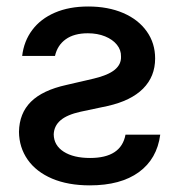

<svg xmlns="http://www.w3.org/2000/svg" viewBox="-20 -557 550 588"><path d="M250 -537.1Q311 -537.1 357.4 -517.1Q403.8 -497.1 429.4 -460.9Q455.1 -424.8 455.1 -377.9Q455.1 -322.8 418.2 -285.6Q381.3 -248.5 309.6 -232.4L226.6 -214.8Q185.1 -205.6 165.3 -188.5Q145.5 -171.4 144.5 -145.5Q145 -111.8 175 -92.5Q205.1 -73.2 255.9 -73.2Q351.1 -73.2 364.3 -144.5H470.7Q460.9 -70.3 405.3 -29.8Q349.6 10.7 254.9 10.7Q188.5 10.7 139.6 -10Q90.8 -30.8 64.7 -68.1Q38.6 -105.5 38.1 -153.3Q39.1 -210 74.7 -245.4Q110.4 -280.8 183.6 -296.9L267.6 -316.4Q311 -326.7 331.3 -343.3Q351.6 -359.9 350.6 -383.8Q351.1 -403.8 338.1 -419.9Q325.2 -436 301.8 -445.6Q278.3 -455.1 249 -455.1Q207 -455.1 181.4 -436.8Q155.8 -418.5 148.4 -385.7H47.9Q53.2 -431.2 78.9 -465.3Q104.5 -499.5 148.2 -518.3Q191.9 -537.1 250 -537.1Z"/></svg>

Font: Pretendard GOV Medium
Style: Regular
Weight: 500
Designer: Base glyphs from Inter by Rasmus Andersson; Hangeul glyphs from Noto Sans CJK(Source Han Sans) by Jang Soo-young and Kan
Foundry: Kil Hyung-jin
Version: Version 1.309